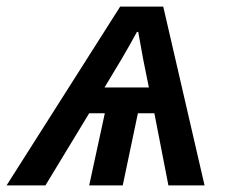

<svg xmlns="http://www.w3.org/2000/svg" viewBox="-77 -561 686 581"><path d="M286.6 -541H417L542 0H432.6L390.1 -218.3H340.3L294.4 0H192.9L240.2 -218.3H192.9L60.5 0H-57.1ZM356.4 -380.9Q347.2 -429.7 341.3 -464.4H337.4Q315.9 -424.8 291.5 -383.3L239.3 -296.4H373.5Z"/></svg>

Font: Viking Open Sans Light
Style: Bold Italic
Weight: 600
Italic angle: -12°
Foundry: Ascender Corporation
Version: Version 2.000